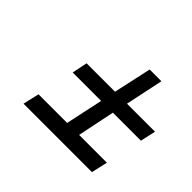

<svg xmlns="http://www.w3.org/2000/svg" viewBox="-96 -695 635 635"><g transform="rotate(45 221.5 -377.5)"><path d="M112 -378H245L217 -247H83L70 -190H390L403 -247H273L300 -378H431L443 -432H312L340 -565H285L256 -432H123Z"/></g></svg>

Font: Advent Pro
Style: Italic
Weight: 400
Italic angle: -12°
Designer: VivaRado, Andreas Kalpakidis
Foundry: VivaRado, Andreas Kalpakidis
Version: Version 3.000